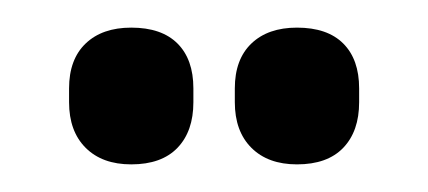

<svg xmlns="http://www.w3.org/2000/svg" viewBox="-20 -694 310 139"><path d="M75 -575Q54 -575 42 -587Q30 -599 30 -620V-630Q30 -651 42 -662.5Q54 -674 75 -674Q97 -674 108.5 -662.5Q120 -651 120 -630V-620Q120 -599 108.5 -587Q97 -575 75 -575ZM195 -575Q174 -575 162 -587Q150 -599 150 -620V-630Q150 -651 162 -662.5Q174 -674 195 -674Q217 -674 228.5 -662.5Q240 -651 240 -630V-620Q240 -599 228.5 -587Q217 -575 195 -575Z"/></svg>

Font: Sofia Sans Extra Condensed Medium
Style: Regular
Weight: 500
Version: Version 4.100